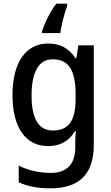

<svg xmlns="http://www.w3.org/2000/svg" viewBox="-20 -786 606 1046"><path d="M346 -754V-766H287C252 -722 222 -657 209 -616V-606H309C313 -647 332 -716 346 -754ZM243 -549C121 -549 48 -446 48 -268C48 -91 120 10 242 10C306 10 355 -16 389 -72H393C391 -52 390 -19 390 0V17C390 110 342 156 258 156C195 156 135 143 82 116V207C131 230 187 240 255 240C417 240 491 157 491 3V-539H407L396 -469H391C355 -524 306 -549 243 -549ZM266 -463C353 -463 392 -406 392 -270V-248C392 -127 353 -75 268 -75C191 -75 152 -138 152 -267C152 -394 192 -463 266 -463Z"/></svg>

Font: Noto Sans Arabic SemCond Med
Style: Regular
Weight: 500
Width: 4
Designer: Monotype Design Team, Nadine Chahine, Nizar Qandah and Khaled Hosny
Foundry: Monotype Imaging Inc.
Version: Version 2.012